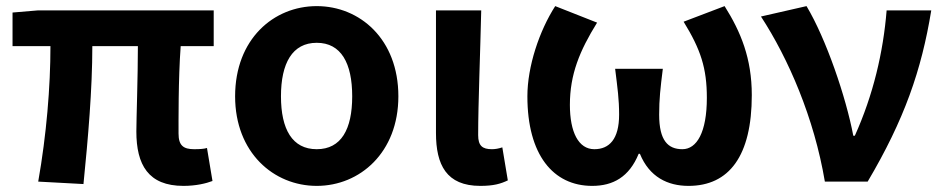

<svg xmlns="http://www.w3.org/2000/svg" viewBox="-20 -594 3086 628"><path d="M580 14C621 14 654 6 675 -2L657 -110C648 -107 634 -106 615 -106C580 -106 564 -118 564 -157C564 -191 563 -336 571 -443H679V-560H104L21 -553V-443H145C145 -310 132 -153 105 0L253 8C268 -141 282 -302 282 -443H431C431 -342 426 -205 426 -164C426 -55 465 14 580 14Z M1016 14C1157 14 1283 -95 1283 -279C1283 -466 1157 -574 1016 -574C875 -574 749 -466 749 -279C749 -95 875 14 1016 14ZM1016 -106C936 -106 899 -171 899 -279C899 -387 936 -454 1016 -454C1096 -454 1132 -387 1132 -279C1132 -171 1096 -106 1016 -106Z M1551 14C1595 14 1618 7 1641 -4L1623 -112C1611 -108 1600 -106 1589 -106C1558 -106 1544 -117 1544 -152C1544 -256 1551 -424 1554 -560H1406V-159C1406 -55 1440 14 1551 14Z M1917 14C1985 14 2038 -15 2069 -91H2073C2104 -15 2164 14 2232 14C2365 14 2439 -84 2439 -283C2439 -403 2403 -490 2350 -574L2216 -523C2272 -432 2292 -371 2292 -274C2292 -161 2259 -106 2212 -106C2165 -106 2136 -134 2136 -219C2136 -270 2140 -305 2148 -369H1992C2000 -304 2005 -270 2005 -219C2005 -139 1973 -106 1924 -106C1872 -106 1844 -162 1844 -251C1844 -351 1876 -428 1933 -520L1796 -574C1744 -493 1705 -377 1705 -279C1705 -88 1789 14 1917 14Z M2678 0H2818C2938 -203 2994 -364 3026 -560H2880C2869 -423 2836 -283 2776 -150H2771C2747 -277 2682 -467 2618 -574L2469 -540C2559 -402 2643 -208 2678 0Z"/></svg>

Font: Spoqa Han Sans Neo Bold
Style: Bold
Weight: 700
Designer: [Spoqa Han Sans Neo] Dong-huui Kim  Younghwa Kang  Yujin Lee  [Noto Sans] Ryoko NISHIZUKA  (kana & ideographs); Paul D. 
Foundry: Spoqa (http://www.spoqa-han-sans.com)
Version: Version 1.100;hotconv 1.0.109;makeotfexe 2.5.65596